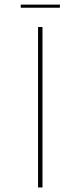

<svg xmlns="http://www.w3.org/2000/svg" viewBox="-20 -825 284 845"><path d="M147.5 0V-706.1H167V0ZM243.7 -791H71.3V-804.7H243.7Z"/></svg>

Font: Fortheenas_01
Style: Regular
Weight: 100
Designer: Situjuh Nazara
Version: Version 1.10 September 8, 2014